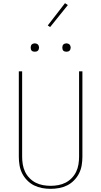

<svg xmlns="http://www.w3.org/2000/svg" viewBox="-20 -1186 640 1214"><path d="M300 8Q273 8 246 3Q219 -2 195 -14Q171 -26 151.5 -46Q132 -66 120 -90Q108 -114 103.5 -141Q99 -168 99 -195V-735H120V-195Q120 -171 124 -146.5Q128 -122 138.5 -100Q149 -78 166.5 -60Q184 -42 205.5 -31Q227 -20 251.5 -15.5Q276 -11 300 -11Q324 -11 348.5 -15.5Q373 -20 394.5 -31Q416 -42 433.5 -60Q451 -78 461.5 -100Q472 -122 476 -146.5Q480 -171 480 -195V-735H501V-195Q501 -168 496.5 -141Q492 -114 480 -90Q468 -66 448.5 -46Q429 -26 405 -14Q381 -2 354 3Q327 8 300 8ZM400 -859Q395 -859 389.5 -860.5Q384 -862 380.5 -865.5Q377 -869 375.5 -874.5Q374 -880 374 -885Q374 -890 375.5 -895.5Q377 -901 380.5 -904.5Q384 -908 389.5 -910Q395 -912 400 -912Q405 -912 410.5 -910Q416 -908 419.5 -904.5Q423 -901 425 -895.5Q427 -890 427 -885Q427 -880 425 -874.5Q423 -869 419.5 -865.5Q416 -862 410.5 -860.5Q405 -859 400 -859ZM200 -859Q195 -859 189.5 -860.5Q184 -862 180.5 -865.5Q177 -869 175.5 -874.5Q174 -880 174 -885Q174 -890 175.5 -895.5Q177 -901 180.5 -904.5Q184 -908 189.5 -910Q195 -912 200 -912Q205 -912 210.5 -910Q216 -908 219.5 -904.5Q223 -901 225 -895.5Q227 -890 227 -885Q227 -880 225 -874.5Q223 -869 219.5 -865.5Q216 -862 210.5 -860.5Q205 -859 200 -859ZM297 -1015 282 -1025 391 -1166 409 -1154Z"/></svg>

Font: Zed Sans Thin Extended
Style: Regular
Weight: 100
Width: 7
Designer: Belleve Invis
Foundry: Belleve Invis
Version: Version 1.0.0; ttfautohint (v1.8.4)